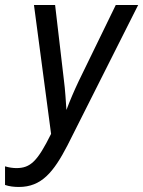

<svg xmlns="http://www.w3.org/2000/svg" viewBox="-33 -734 569 763"><path d="M42 9C132 9 180 -50 235 -156L516 -714H427L279 -410C261 -372 244 -332 231 -297C229 -327 226 -378 221 -415L186 -714H102L170 -202C116 -93 88 -66 32 -66C20 -66 3 -68 -13 -73V1C4 7 24 9 42 9Z"/></svg>

Font: Noto Sans Condensed
Style: Italic
Weight: 400
Width: 3
Italic angle: -12°
Designer: Monotype Design Team
Foundry: Monotype Imaging Inc.
Version: Version 2.013